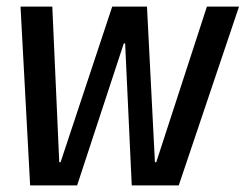

<svg xmlns="http://www.w3.org/2000/svg" viewBox="-20 -560 742 580"><path d="M42 -540H138L159 -70H163L319 -540H424L448 -70H452L605 -540H702L520 0H378L358 -429H354L213 0H71Z"/></svg>

Font: Pathway Extreme Condensed Medium
Style: Italic
Weight: 500
Width: 3
Italic angle: -8°
Version: Version 1.001;gftools[0.9.26]